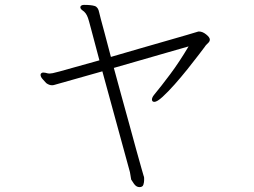

<svg xmlns="http://www.w3.org/2000/svg" viewBox="-20 -709 1040 786"><path d="M512 -4 399 -417 215 -365Q210 -364 204.5 -362Q199 -360 193 -360Q181 -360 169 -369Q165 -374 155.5 -384Q146 -394 146 -403Q146 -407 150 -410Q152 -412 158 -412Q162 -412 166 -411Q170 -410 174 -409Q177 -408 184 -408Q188 -408 196 -409.5Q204 -411 224 -416.5Q244 -422 283 -433Q322 -444 387 -462Q368 -533 355 -582.5Q342 -632 340 -636Q336 -647 330.5 -654.5Q325 -662 317 -667Q309 -673 309 -679V-681Q312 -689 324 -689Q353 -689 367.5 -684.5Q382 -680 386 -658Q388 -649 393 -630Q398 -611 408 -574.5Q418 -538 434 -476Q492 -493 551 -510Q610 -527 660.5 -541.5Q711 -556 745.5 -566Q780 -576 789 -579Q791 -580 795 -580Q809 -580 824 -568Q839 -556 839 -547Q839 -540 833 -534Q829 -530 825 -526Q821 -522 818 -517Q812 -509 793 -484Q774 -459 748 -426.5Q722 -394 695 -363.5Q668 -333 645.5 -312.5Q623 -292 612 -292Q602 -292 602 -302Q602 -305 604 -310Q606 -315 611 -321Q640 -356 677 -405.5Q714 -455 752 -519Q717 -509 666.5 -494.5Q616 -480 559 -463.5Q502 -447 446 -431Q461 -375 477.5 -315.5Q494 -256 509.5 -199.5Q525 -143 537.5 -97Q550 -51 558.5 -22Q567 7 568 11Q570 15 570 19.5Q570 24 570 29Q570 37 567 47Q564 57 551 57Q538 57 528.5 43.5Q519 30 517 26Z"/></svg>

Font: Moon Stars Kai HW Light
Style: Regular
Weight: 300
Designer: GuiWonder
Version: Version 1.101